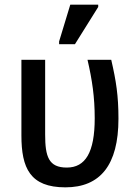

<svg xmlns="http://www.w3.org/2000/svg" viewBox="-20 -796 591 825"><path d="M234 -606H302L402 -766V-776H282L234 -618ZM261 9C410 9 489 -86 489 -286C489 -385 479 -448 458 -539H356C376 -453 387 -379 387 -288C387 -141 347 -76 267 -76C189 -76 174 -123 174 -218V-539H72V-214C72 -74 109 9 261 9Z"/></svg>

Font: Noto Sans SemiCondensed Medium
Style: Regular
Weight: 500
Width: 4
Designer: Monotype Design Team
Foundry: Monotype Imaging Inc.
Version: Version 2.013